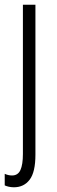

<svg xmlns="http://www.w3.org/2000/svg" viewBox="-27 -552 241 813"><path d="M32 241Q20 241 9.5 238.5Q-1 236 -7 233V184Q8 191 24 191Q49 191 59.5 168Q70 145 70 100V-532H123V103Q123 177 98.5 209Q74 241 32 241Z"/></svg>

Font: Noto Sans Tamil ExtraCondensed Light
Style: Regular
Weight: 300
Width: 2
Designer: Jelle Bosma - Monotype Design Team
Foundry: Monotype Imaging Inc.
Version: Version 2.004; ttfautohint (v1.8.4.7-5d5b)